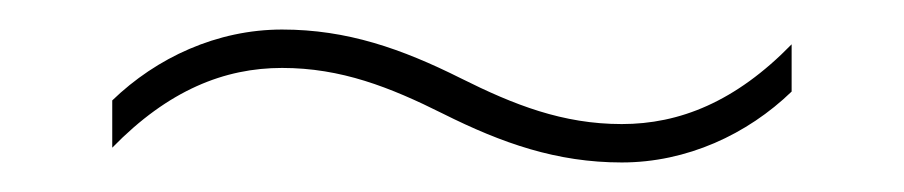

<svg xmlns="http://www.w3.org/2000/svg" viewBox="-20 -469 612 130"><path d="M280 -392C320 -372 357 -359 401 -359C445 -359 486 -378 516 -407V-439C478 -400 440 -385 401 -385C361 -385 328 -398 292 -416C252 -436 215 -449 171 -449C127 -449 86 -430 56 -401V-369C94 -408 132 -423 171 -423C211 -423 244 -410 280 -392Z"/></svg>

Font: Noto Sans Tamil UI Thin
Style: Regular
Weight: 100
Designer: Jelle Bosma - Monotype Design Team
Foundry: Monotype Imaging Inc.
Version: Version 2.004